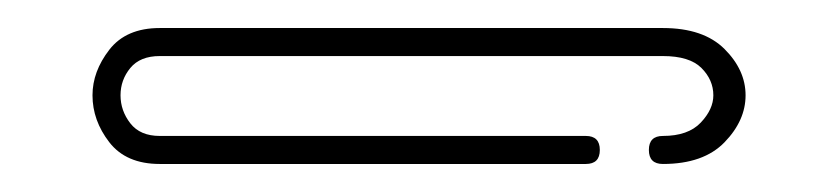

<svg xmlns="http://www.w3.org/2000/svg" viewBox="-20 -347 592 137"><path d="M94 -230Q70 -230 58 -245.5Q46 -261 46 -279Q46 -296 58 -311.5Q70 -327 94 -327H453Q482 -327 497 -312Q512 -297 512 -279Q512 -261 497 -245.5Q482 -230 453 -230Q443 -230 443 -240Q443 -250 453 -250Q471 -250 480 -259.5Q489 -269 489 -279Q489 -290 480.5 -298.5Q472 -307 453 -307H94Q80 -307 73 -298.5Q66 -290 66 -279Q66 -268 73 -259Q80 -250 94 -250H398Q408 -250 408 -240Q408 -230 398 -230Z"/></svg>

Font: Neonderthaw
Style: Regular
Weight: 400
Designer: Robert E. Leuschke
Foundry: Robert E. Leuschke
Version: Version 1.010; ttfautohint (v1.8.3)